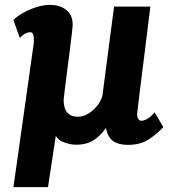

<svg xmlns="http://www.w3.org/2000/svg" viewBox="-20 -584 706 786"><path d="M35 182 117 -398.5Q120 -413 118 -432.5Q116 -452 104.5 -452Q92.5 -452 82.5 -446.2Q72.5 -440.5 61 -429L35 -502Q45.5 -514 69.8 -528.5Q94 -543 124.8 -553.5Q155.5 -564 185 -564Q226.5 -564 252.5 -542.2Q278.5 -520.5 277.5 -479.5Q277 -472.5 273.8 -444Q270.5 -415.5 265.5 -376Q260.5 -336.5 255.2 -296Q250 -255.5 246 -222.8Q242 -190 240.5 -175.5Q240.5 -106 299.5 -106Q319 -106 339.5 -117.8Q360 -129.5 376 -148.8Q392 -168 399 -190.5L447 -557H595.5Q581.5 -441 571.2 -360.2Q561 -279.5 553.8 -222.2Q546.5 -165 541.5 -119.5Q540.5 -106.5 545.8 -98Q551 -89.5 557.5 -89.5Q570.5 -89.5 585.8 -99.2Q601 -109 613 -124.5L648.5 -63.5Q624 -37 590 -14Q556 9 503.5 9Q465 9 442.8 -6.8Q420.5 -22.5 414 -60Q389 -25.5 361 -8.5Q333 8.5 291.5 8.5Q270 8.5 244 -0.5Q218 -9.5 208.5 -28.5L176.5 182Z"/></svg>

Font: Merriweather Sans Italic
Style: Bold
Weight: 700
Italic angle: -7.5°
Designer: Eben Sorkin
Foundry: Eben Sorkin
Version: Version 1.008; ttfautohint (v1.7.19-72a1) -l 8 -r 50 -G 200 